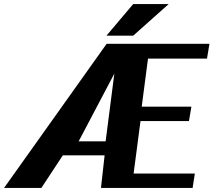

<svg xmlns="http://www.w3.org/2000/svg" viewBox="-32 -927 1053 947"><path d="M-12 0H172L278 -161H484L466 0H918L929 -71H627L661 -330H900L912 -401H667L698 -638H989L1001 -711H494ZM356 -230 532 -564 489 -230ZM493 -751H625L800 -907H625Z"/></svg>

Font: Aerodynamic
Style: BdObl
Weight: 500
Designer: Google
Version: Version 2.000980; 2014